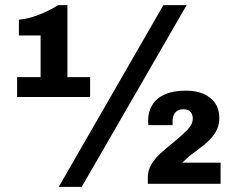

<svg xmlns="http://www.w3.org/2000/svg" viewBox="-20 -720 948 752"><path d="M210 12 620 -700H711L300 12ZM559 0V-25Q559 -54 574 -78Q589 -102 612 -122.5Q635 -143 659 -162Q691 -188 713 -210.5Q735 -233 735 -256Q735 -270 727 -281Q719 -292 698 -292Q685 -292 675.5 -286.5Q666 -281 661 -270.5Q656 -260 656 -245V-230H561Q561 -234 560.5 -238Q560 -242 560 -245Q560 -282 576.5 -309Q593 -336 626 -350.5Q659 -365 708 -365Q749 -365 778 -352Q807 -339 823 -315.5Q839 -292 839 -259Q839 -235 831 -216Q823 -197 809 -181Q795 -165 777.5 -151Q760 -137 742 -124Q729 -115 717 -104.5Q705 -94 694 -83H844V0ZM47 -340V-418H139V-581H54V-643Q79 -645 107 -653.5Q135 -662 161.5 -674.5Q188 -687 208 -700H244V-418H333V-340Z"/></svg>

Font: Archivo SemiCondensed Black
Style: Regular
Weight: 900
Width: 4
Designer: Hector Gatti
Foundry: Omnibus-Type
Version: Version 2.001